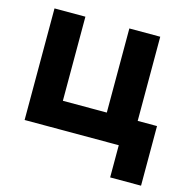

<svg xmlns="http://www.w3.org/2000/svg" viewBox="-98 -603 829 844"><g transform="rotate(15 316.0 -181.0)"><path d="M432.4 -124.8V0H476.4V146.5H617V-124.8ZM47.9 0H146.3H430.7H529.1V-507.8H388.5V-125H188.5V-507.8H47.9Z"/></g></svg>

Font: Giphurs SC
Style: Regular
Weight: 400
Version: Version 0.920